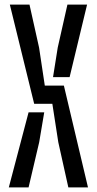

<svg xmlns="http://www.w3.org/2000/svg" viewBox="-20 -820 424 840"><path d="M18.5 0 105 -328.5H173.5L151.5 -198L105 0ZM23 -800H109L151 -611.5L176 -445.5H259.5L365 0H279L235 -198L209 -366H129.5ZM212 -482.5 232.5 -611.5 275 -800H361L284.5 -482.5Z"/></svg>

Font: Big Shoulders Stencil Text Thin Medium
Style: Regular
Weight: 500
Version: Version 2.001